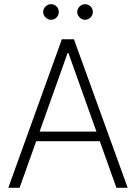

<svg xmlns="http://www.w3.org/2000/svg" viewBox="-20 -894 646 914"><path d="M19.5 0 274.4 -707H332L587.9 0H534.2L455.1 -221.7H152.3L73.2 0ZM439 -267.6 305.7 -641.6H301.8L168.5 -267.6ZM185.5 -836.9Q185.5 -852.1 196.8 -863Q208 -874 222.7 -874Q238.8 -874 249.3 -863.3Q259.8 -852.5 259.8 -836.9Q259.8 -821.8 249 -810.8Q238.3 -799.8 222.7 -799.8Q208 -799.8 196.8 -811Q185.5 -822.3 185.5 -836.9ZM347.7 -836.9Q347.7 -852.1 358.9 -863Q370.1 -874 384.8 -874Q400.4 -874 411.1 -863.3Q421.9 -852.5 421.9 -836.9Q421.9 -822.3 410.9 -811Q399.9 -799.8 384.8 -799.8Q370.1 -799.8 358.9 -811Q347.7 -822.3 347.7 -836.9Z"/></svg>

Font: Pretendard Std ExtraLight
Style: Regular
Weight: 200
Designer: Base glyphs from Inter by Rasmus Andersson; Hangeul glyphs from Noto Sans CJK(Source Han Sans) by Jang Soo-young and Kan
Foundry: Kil Hyung-jin
Version: Version 1.309